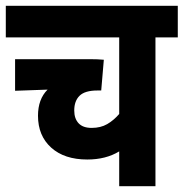

<svg xmlns="http://www.w3.org/2000/svg" viewBox="-20 -642 633 662"><path d="M593 -513H516V0H391V-120Q345 -92 281 -92Q202 -92 156.5 -133Q111 -174 111 -243Q111 -300 144 -333L32 -329V-438H289Q302 -438 315.5 -437.5Q329 -437 338 -436L329 -330H316Q273 -330 254.5 -312Q236 -294 236 -261Q236 -233 251 -217Q266 -201 296 -201Q327 -201 349.5 -214Q372 -227 391 -249V-513H0V-622H593Z"/></svg>

Font: Noto Sans Condensed
Style: Bold
Weight: 700
Width: 3
Designer: Monotype Design Team
Foundry: Monotype Imaging Inc.
Version: Version 2.013; ttfautohint (v1.8.4.7-5d5b)